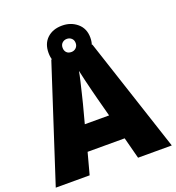

<svg xmlns="http://www.w3.org/2000/svg" viewBox="-155 -1006 1035 1129"><g transform="rotate(-20 363.0 -441.5)"><path d="M515 0 480 -134H248L212 0H0L233 -717H490L726 0ZM409 -409Q404 -428 395 -463.5Q386 -499 377 -537Q368 -575 363 -599Q359 -575 350.5 -539Q342 -503 333.5 -468Q325 -433 319 -409L288 -292H440ZM360 -636Q302 -636 266.5 -669Q231 -702 231 -759Q231 -817 266.5 -850Q302 -883 360 -883Q415 -883 454 -850Q493 -817 493 -760Q493 -702 454.5 -669Q416 -636 360 -636ZM360 -718Q377 -718 389 -729.5Q401 -741 401 -759Q401 -778 389 -789Q377 -800 360 -800Q343 -800 331 -789Q319 -778 319 -759Q319 -741 329.5 -729.5Q340 -718 360 -718Z"/></g></svg>

Font: Noto Sans Lao Black
Style: Regular
Weight: 900
Designer: Monotype Design Team
Foundry: Monotype Imaging Inc.
Version: Version 2.003; ttfautohint (v1.8.4.7-5d5b)